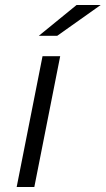

<svg xmlns="http://www.w3.org/2000/svg" viewBox="-20 -752 425 772"><path d="M151 -526H222L118 0H47ZM288 -732H385L210 -608H136Z"/></svg>

Font: Idrija
Style: Italic
Weight: 400
Italic angle: -11.3°
Designer: Julieta Ulanovsky
Foundry: Julieta Ulanovsky
Version: Version 7.200